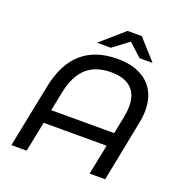

<svg xmlns="http://www.w3.org/2000/svg" viewBox="-153 -1023 1106 1158"><g transform="rotate(20 400.0 -443.5)"><path d="M734 -472Q734 -434 725 -390L648 0H548L587 -193H183L144 0H46L127 -403Q186 -708 472 -708Q595 -708 664.5 -646Q734 -584 734 -472ZM604 -280 627 -396Q634 -430 634 -463Q634 -540 590 -579.5Q546 -619 463 -619Q364 -619 305.5 -566.5Q247 -514 224 -401L200 -280ZM593 -757 510 -833 409 -757H320L469 -887H560L677 -757Z"/></g></svg>

Font: Montserrat Alternates Medium
Style: Italic
Weight: 500
Italic angle: -11.3°
Designer: Julieta Ulanovsky
Foundry: Julieta Ulanovsky
Version: Version 7.200